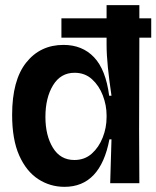

<svg xmlns="http://www.w3.org/2000/svg" viewBox="-20 -710 606 744"><path d="M230 14Q174 14 128 -16Q82 -46 54.5 -107.5Q27 -169 27 -265Q27 -399 81.5 -467.5Q136 -536 226 -536Q299 -536 344.5 -488Q390 -440 403 -339H412Q403 -400 398 -449Q393 -498 393 -538V-564H218V-639H393V-690H520V-639H566V-564H520L519 -207L520 0H407L412 -170H404Q369 14 230 14ZM268 -90Q308 -90 335.5 -114.5Q363 -139 378 -177Q393 -215 393 -256V-263Q393 -302 378.5 -340Q364 -378 336.5 -403Q309 -428 269 -428Q215 -428 185.5 -379.5Q156 -331 156 -257Q156 -185 185 -137.5Q214 -90 268 -90Z"/></svg>

Font: Bricolage Grotesque 48pt SemiBold
Style: Regular
Weight: 600
Designer: Mathieu Triay
Foundry: Atelier Triay
Version: Version 1.000; ttfautohint (v1.8.4.7-5d5b);gftools[0.9.32]